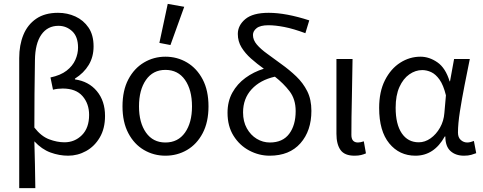

<svg xmlns="http://www.w3.org/2000/svg" viewBox="-20 -790 2487 989"><path d="M79 179V-491Q79 -558 100.5 -610.5Q122 -663 166.5 -693.5Q211 -724 279 -724Q327 -724 368.5 -705Q410 -686 436 -648Q462 -610 462 -551Q462 -497 437 -455.5Q412 -414 366 -385V-381Q437 -371 479 -320.5Q521 -270 521 -193Q521 -128 494 -82Q467 -36 423.5 -12Q380 12 331 12Q285 12 240 -4.5Q195 -21 157 -62Q159 -1 160 58Q161 117 162 179ZM312 -57Q365 -57 402 -94Q439 -131 439 -198Q439 -256 405 -295Q371 -334 303 -334Q277 -334 253 -328L240 -391Q292 -402 323 -426Q354 -450 368 -481.5Q382 -513 382 -545Q382 -601 352 -629Q322 -657 281 -657Q225 -657 193 -611.5Q161 -566 160 -480Q157 -305 157 -133Q192 -88 233 -72.5Q274 -57 312 -57Z M832 12Q772 12 721.5 -17.5Q671 -47 641 -104Q611 -161 611 -242Q611 -324 641 -381Q671 -438 721.5 -468Q772 -498 832 -498Q893 -498 943.5 -468Q994 -438 1024 -381Q1054 -324 1054 -242Q1054 -161 1024 -104Q994 -47 943.5 -17.5Q893 12 832 12ZM832 -56Q897 -56 933 -107Q969 -158 969 -242Q969 -327 933 -378.5Q897 -430 832 -430Q768 -430 732 -378.5Q696 -327 696 -242Q696 -158 732 -107Q768 -56 832 -56ZM858 -558 801 -569 844 -770 929 -755Z M1369 12Q1314 12 1264 -14.5Q1214 -41 1183 -90.5Q1152 -140 1152 -209Q1152 -268 1177 -313Q1202 -358 1244.5 -389Q1287 -420 1339 -436Q1304 -461 1273.5 -488Q1243 -515 1224 -546Q1205 -577 1205 -615Q1205 -659 1243.5 -691.5Q1282 -724 1364 -724Q1453 -724 1573 -685L1553 -619Q1491 -642 1444.5 -651Q1398 -660 1363 -660Q1321 -660 1302 -645Q1283 -630 1283 -610Q1283 -584 1303 -560.5Q1323 -537 1356.5 -513Q1390 -489 1429 -460Q1471 -430 1506 -396.5Q1541 -363 1562.5 -320.5Q1584 -278 1584 -219Q1584 -116 1527.5 -52Q1471 12 1369 12ZM1232 -211Q1232 -164 1251.5 -129Q1271 -94 1302.5 -75Q1334 -56 1370 -56Q1436 -56 1469.5 -100.5Q1503 -145 1503 -218Q1503 -279 1471.5 -320Q1440 -361 1396 -395Q1320 -378 1276 -330Q1232 -282 1232 -211Z M1806 12Q1755 12 1734 -17.5Q1713 -47 1713 -101V-486H1796Q1795 -388 1792.5 -285.5Q1790 -183 1790 -95Q1790 -56 1824 -56Q1836 -56 1854 -62L1865 0Q1854 5 1840 8.5Q1826 12 1806 12Z M2120 12Q2037 12 1985 -51.5Q1933 -115 1933 -234Q1933 -318 1963 -377Q1993 -436 2041.5 -467Q2090 -498 2146 -498Q2191 -498 2233 -469Q2275 -440 2296 -371H2298L2319 -486H2400Q2387 -422 2373 -351Q2359 -280 2349 -216Q2339 -152 2339 -107Q2339 -82 2353.5 -69Q2368 -56 2387 -56Q2395 -56 2404.5 -58.5Q2414 -61 2421 -64L2433 -1Q2423 3 2407.5 7.5Q2392 12 2370 12Q2327 12 2300.5 -12Q2274 -36 2274 -87H2271Q2216 12 2120 12ZM2137 -57Q2169 -57 2198 -77.5Q2227 -98 2246.5 -132.5Q2266 -167 2269 -208L2277 -299Q2264 -352 2244 -380Q2224 -408 2201 -418.5Q2178 -429 2155 -429Q2120 -429 2088.5 -407Q2057 -385 2037.5 -342Q2018 -299 2018 -235Q2018 -150 2049.5 -103.5Q2081 -57 2137 -57Z"/></svg>

Font: .
Style: 
Weight: 400
Designer: Paul D. Hunt, Dalton Maag
Foundry: Dalton Maag Ltd
Version: Version 1.200